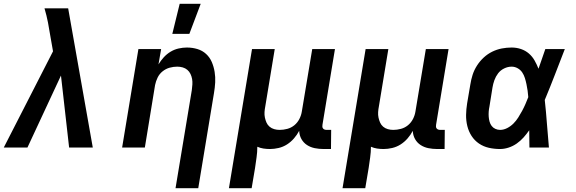

<svg xmlns="http://www.w3.org/2000/svg" viewBox="-20 -779 3040 1014"><path d="M0 0 260 -508 247 -582Q241 -621 233.5 -659.5Q226 -698 215 -735H340L470 0H345L302 -380L125 0Z M1027 215H907L993 -303Q995 -318 996 -333Q997 -348 994.5 -362Q992 -376 986 -388.5Q980 -401 969.5 -410Q959 -419 945 -423Q931 -427 916 -427Q896 -427 876 -421.5Q856 -416 839 -402.5Q822 -389 812.5 -369.5Q803 -350 799 -330L745 0H625L711 -520H831L817 -439Q829 -459 845 -476.5Q861 -494 881 -506Q901 -518 923.5 -523Q946 -528 967 -528Q996 -528 1022.5 -520Q1049 -512 1068.5 -494Q1088 -476 1098.5 -451.5Q1109 -427 1113.5 -399.5Q1118 -372 1116.5 -344Q1115 -316 1110 -287ZM890 -600 929 -759H1040L980 -600Z M1189 215 1311 -520H1431L1381 -217Q1378 -202 1377 -187Q1376 -172 1379 -158Q1382 -144 1387.5 -131.5Q1393 -119 1403.5 -110Q1414 -101 1428 -97Q1442 -93 1457 -93Q1477 -93 1497.5 -98.5Q1518 -104 1534.5 -117.5Q1551 -131 1561 -150.5Q1571 -170 1574 -190L1629 -520H1749L1683 -120Q1682 -115 1682.5 -109.5Q1683 -104 1686.5 -100Q1690 -96 1695 -94.5Q1700 -93 1706 -93H1729L1728 8H1689Q1665 8 1642.5 3.5Q1620 -1 1601.5 -13Q1583 -25 1572 -44.5Q1561 -64 1560 -88Q1549 -67 1532.5 -48Q1516 -29 1495.5 -16Q1475 -3 1451.5 2.5Q1428 8 1406 8Q1388 8 1371.5 5.5Q1355 3 1339 -4Q1339 24 1335 52Q1331 80 1327 108L1309 215Z M1789 215 1911 -520H2031L1981 -217Q1978 -202 1977 -187Q1976 -172 1979 -158Q1982 -144 1987.5 -131.5Q1993 -119 2003.5 -110Q2014 -101 2028 -97Q2042 -93 2057 -93Q2077 -93 2097.5 -98.5Q2118 -104 2134.5 -117.5Q2151 -131 2161 -150.5Q2171 -170 2174 -190L2229 -520H2349L2283 -120Q2282 -115 2282.5 -109.5Q2283 -104 2286.5 -100Q2290 -96 2295 -94.5Q2300 -93 2306 -93H2329L2328 8H2289Q2265 8 2242.5 3.5Q2220 -1 2201.5 -13Q2183 -25 2172 -44.5Q2161 -64 2160 -88Q2149 -67 2132.5 -48Q2116 -29 2095.5 -16Q2075 -3 2051.5 2.5Q2028 8 2006 8Q1988 8 1971.5 5.5Q1955 3 1939 -4Q1939 24 1935 52Q1931 80 1927 108L1909 215Z M2621 8Q2590 8 2561.5 1.5Q2533 -5 2509.5 -21Q2486 -37 2470.5 -61Q2455 -85 2448 -113.5Q2441 -142 2441.5 -172Q2442 -202 2447 -233L2464 -333Q2468 -359 2476 -384Q2484 -409 2499 -432.5Q2514 -456 2534.5 -475Q2555 -494 2579.5 -506Q2604 -518 2630 -523Q2656 -528 2682 -528Q2708 -528 2731.5 -520Q2755 -512 2773 -496.5Q2791 -481 2803 -460Q2815 -439 2824 -416Q2833 -442 2842 -468Q2851 -494 2860 -520H2963Q2937 -453 2911 -385.5Q2885 -318 2857 -251Q2864 -188 2868.5 -125.5Q2873 -63 2879 0H2776Q2776 -23 2775.5 -45.5Q2775 -68 2775 -91Q2761 -71 2745 -53Q2729 -35 2709 -21Q2689 -7 2666 0.5Q2643 8 2621 8ZM2621 -93Q2640 -93 2658.5 -102.5Q2677 -112 2691.5 -126.5Q2706 -141 2717 -158.5Q2728 -176 2737.5 -193.5Q2747 -211 2755 -229.5Q2763 -248 2770 -266Q2769 -283 2766.5 -300Q2764 -317 2760.5 -334Q2757 -351 2752 -367Q2747 -383 2738 -396.5Q2729 -410 2714 -418.5Q2699 -427 2682 -427Q2662 -427 2642.5 -417.5Q2623 -408 2610.5 -391.5Q2598 -375 2591 -355.5Q2584 -336 2581 -317L2565 -217Q2562 -203 2561 -189.5Q2560 -176 2561 -162.5Q2562 -149 2565.5 -136.5Q2569 -124 2576.5 -114Q2584 -104 2596 -98.5Q2608 -93 2621 -93Z"/></svg>

Font: Iosevka Extended Oblique
Style: Bold
Weight: 700
Width: 7
Italic angle: -9°
Monospace: yes
Designer: Belleve Invis
Foundry: Belleve Invis
Version: Version 32.5.0; ttfautohint (v1.8.4)